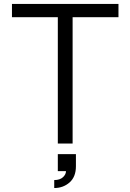

<svg xmlns="http://www.w3.org/2000/svg" viewBox="-20 -720 654 963"><path d="M270 0V-633.8H40V-700.2H574.2V-633.8H344.2V0ZM311 138.2H270V53.2H360.8V113.8Q360.8 167 328.9 195.1Q296.9 223.1 252 223.1V183.1Q280.3 183.1 295.7 168.9Q311 154.8 311 138.2Z"/></svg>

Font: LT Superior
Style: Regular
Weight: 400
Designer: Daniel Lyons
Foundry: LyonsType
Version: Version 1.000